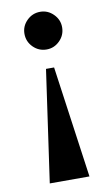

<svg xmlns="http://www.w3.org/2000/svg" viewBox="-79 -507 427 748"><g transform="rotate(-10 134.5 -133.5)"><path d="M135 -317Q104 -317 82 -339Q60 -361 60 -392Q60 -422 82 -444Q104 -466 135 -466Q165 -466 187 -444Q209 -422 209 -392Q209 -361 187 -339Q165 -317 135 -317ZM56 199 119 -243H151L213 199Z"/></g></svg>

Font: Spectral
Style: Bold
Weight: 700
Designer: Jean-Baptiste Levee
Foundry: Production Type
Version: Version 2.001